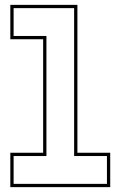

<svg xmlns="http://www.w3.org/2000/svg" viewBox="-20 -770 496 790"><path d="M22.5 0V-141.5H157.5V-608.5H22.5V-750H298.5V-141.5H433.5V0ZM36 -13.5H420V-128H285V-736.5H36V-622H171V-128H36Z"/></svg>

Font: Tourney Thin Thin
Style: Regular
Weight: 250
Version: Version 1.015